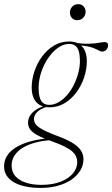

<svg xmlns="http://www.w3.org/2000/svg" viewBox="-102 -668 550 942"><path d="M400 -415Q393 -415 387.5 -417.8Q382 -420.5 374 -424.8Q366 -429 353.8 -433.5Q341.5 -438 322 -441.5Q302.5 -445 272.5 -446.5L256.5 -459Q305.5 -452.5 335.5 -453.5Q365.5 -454.5 383.2 -458Q401 -461.5 412.5 -461.5Q419.5 -461.5 424 -457.5Q428.5 -453.5 428.5 -445.5Q428.5 -440.5 426.5 -435.2Q424.5 -430 420.8 -425.2Q417 -420.5 411.8 -417.8Q406.5 -415 400 -415ZM139 -153.5Q163 -153.5 185.5 -166.5Q208 -179.5 227.2 -201.8Q246.5 -224 260.5 -252.2Q274.5 -280.5 282.5 -311.2Q290.5 -342 290 -372Q289.5 -414.5 277 -433.5Q264.5 -452.5 238 -452.5Q214.5 -452.5 192 -439.5Q169.5 -426.5 150.5 -404.2Q131.5 -382 117 -353.8Q102.5 -325.5 94.8 -294.5Q87 -263.5 87.5 -233.5Q88 -191.5 100.5 -172.5Q113 -153.5 139 -153.5ZM236.5 -464.5Q267 -464.5 286.2 -452.2Q305.5 -440 314.8 -418.2Q324 -396.5 324 -368Q324 -328.5 310.8 -288.5Q297.5 -248.5 273 -215.2Q248.5 -182 215 -161.8Q181.5 -141.5 140.5 -141.5Q111 -141.5 91.5 -153.8Q72 -166 62.8 -187.8Q53.5 -209.5 53.5 -238Q53.5 -277.5 66.8 -317.5Q80 -357.5 104.5 -390.8Q129 -424 162.5 -444.2Q196 -464.5 236.5 -464.5ZM96 254Q58 254 25.8 247.5Q-6.5 241 -30.8 228Q-55 215 -68.5 195Q-82 175 -82 148.5Q-82 112.5 -58.8 84.5Q-35.5 56.5 11.5 37.5Q58.5 18.5 130 10.5L156 11.5V19Q111 21.5 74 31Q37 40.5 10.5 56.5Q-16 72.5 -30.5 94.5Q-45 116.5 -45 144Q-45 175.5 -26.5 196.5Q-8 217.5 25 228.2Q58 239 100.5 239Q156 239 195.5 223.5Q235 208 256 182.5Q277 157 277 127Q277 113 271.5 100.2Q266 87.5 252.8 75.5Q239.5 63.5 215.5 51.2Q191.5 39 154 26Q105 8.5 79.5 -6Q54 -20.5 44.8 -34.8Q35.5 -49 35.5 -65Q35.5 -84.5 45.8 -101Q56 -117.5 75.5 -130Q95 -142.5 123 -150.5L131 -145Q95.5 -134 80 -118Q64.5 -102 64.5 -84Q64.5 -73 69.8 -63.5Q75 -54 87.5 -44.5Q100 -35 122 -24.8Q144 -14.5 176.5 -2Q226.5 16 255 34Q283.5 52 295.5 71.2Q307.5 90.5 307.5 113Q307.5 142 292.5 167.5Q277.5 193 249.8 212.5Q222 232 183 243Q144 254 96 254ZM277 -569Q260 -569 250.5 -580.2Q241 -591.5 241 -606.5Q241 -622.5 252 -635Q263 -647.5 281.5 -647.5Q299 -647.5 308.5 -636.2Q318 -625 318 -610.5Q318 -594.5 307 -581.8Q296 -569 277 -569Z"/></svg>

Font: Newsreader 36pt ExtraLight
Style: Italic
Weight: 250
Italic angle: -17°
Designer: Hugues Gentile
Foundry: Production Type
Version: Version 1.003